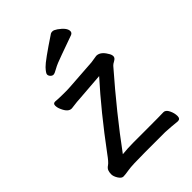

<svg xmlns="http://www.w3.org/2000/svg" viewBox="-216 -813 923 923"><g transform="rotate(-45 245.0 -351.5)"><path d="M367.7 -643.1Q318.8 -625 270.8 -608.4Q222.7 -591.8 202.1 -579.8Q181.6 -567.9 173.6 -567.9Q165.5 -567.9 158.7 -575Q151.9 -582 151.9 -590.6Q151.9 -599.1 171.9 -620.6Q191.9 -642.1 304.7 -716.8Q308.6 -719.2 317.1 -719.2Q325.7 -719.2 340.8 -709Q378.9 -682.1 378.9 -659.2Q378.9 -647.9 367.7 -643.1ZM290.5 -65.9Q402.8 -65.9 418.9 -66.9H419.9Q434.6 -66.9 444.6 -46.4Q454.6 -25.9 454.6 -6.3Q454.6 13.2 438 13.2Q397 8.8 356.9 6.8H221.7Q131.8 6.8 104.7 11.5Q77.6 16.1 65.2 16.1Q52.7 16.1 41.7 -1.5Q30.8 -19 30.8 -33Q30.8 -46.9 34.7 -56.9Q38.6 -66.9 50.8 -75Q63 -83 86.9 -116.2Q210 -282.2 323.7 -408.2L190.9 -397.9Q164.6 -397 121.6 -391.1H119.6Q96.7 -391.1 80.6 -428.2Q73.7 -442.9 73.7 -457Q73.7 -471.2 86.9 -471.2H88.9Q114.7 -469.2 135.7 -469.2H168Q179.7 -469.2 189 -470.2L344.7 -481L381.8 -486.8H385.7Q411.6 -484.9 430.7 -452.1Q439.9 -439 439.9 -427.5Q439.9 -416 425.8 -408.4Q411.6 -400.9 406.7 -395Q256.8 -223.1 138.7 -62Q175.8 -65.9 213.9 -65.9Z"/></g></svg>

Font: LXGW WenKai GB Screen
Style: Regular
Weight: 400
Designer: LXGW / Fontworks Inc.
Foundry: LXGW / Fontworks Inc.
Version: Version 1.321;February 19, 2024;FontCreator 14.0.0.2901 64-b